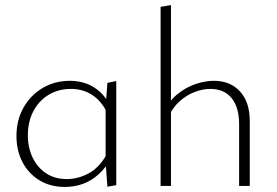

<svg xmlns="http://www.w3.org/2000/svg" viewBox="-20 -734 1094 758"><path d="M236 4Q179 4 136 -22Q93 -48 69 -93.5Q45 -139 45 -197Q45 -260 73 -309.5Q101 -359 149 -387Q197 -415 256 -415Q291 -415 321 -404Q351 -393 375.5 -370.5Q400 -348 416 -314L403 -289Q380 -336 343.5 -359.5Q307 -383 260 -383Q211 -383 172.5 -360Q134 -337 112 -295.5Q90 -254 90 -200Q90 -151 109 -111.5Q128 -72 162.5 -49.5Q197 -27 244 -27Q287 -27 329 -49Q371 -71 401 -124L420 -110Q398 -72 370 -46.5Q342 -21 308.5 -8.5Q275 4 236 4ZM404 3 397 -94V-312L404 -407L439 -414V-3Z M924 0V-244Q924 -310 894.5 -346.5Q865 -383 810 -383Q781 -383 749 -371Q717 -359 689 -334Q661 -309 642 -268L625 -285Q645 -333 679 -361Q713 -389 751.5 -402Q790 -415 824 -415Q889 -415 927.5 -373Q966 -331 966 -257V0ZM614 0V-707L655 -714V0Z"/></svg>

Font: Ysabeau Infant ExtraLight
Style: Regular
Weight: 250
Designer: Christian Thalmann (Catharsis Fonts)
Version: Version 2.001;gftools[0.9.30]; featfreeze: ss01,ss02,lnum